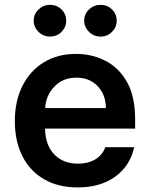

<svg xmlns="http://www.w3.org/2000/svg" viewBox="-20 -780 633 810"><path d="M307.5 10.7Q225.5 10.7 166 -23.8Q106.5 -58.2 74.6 -121.1Q42.6 -183.9 42.6 -269.5Q42.6 -353.7 74.6 -417.4Q106.5 -481.2 164.6 -516.9Q222.7 -552.6 300.8 -552.6Q367.9 -552.6 424.7 -523.6Q481.5 -494.7 515.8 -433.8Q550.1 -372.9 550.1 -277V-237.6H170.1Q171.2 -167.6 209 -128.6Q246.8 -89.5 309.3 -89.5Q350.9 -89.5 381 -107.1Q411.2 -124.6 424.4 -159.1H546.2Q528.8 -79.9 465.9 -34.6Q403.1 10.7 307.5 10.7ZM170.5 -324.2H426.8Q426.5 -380 392.2 -416.2Q358 -452.4 302.6 -452.4Q245 -452.4 209.2 -414.4Q173.3 -376.4 170.5 -324.2ZM191.1 -625.7Q163 -625.7 142.6 -645.6Q122.2 -665.5 122.2 -692.5Q122.2 -720.9 142.6 -740.2Q163 -759.6 191.1 -759.6Q219.8 -759.6 239.5 -740.2Q259.2 -720.9 259.2 -692.5Q259.2 -665.5 239.5 -645.6Q219.8 -625.7 191.1 -625.7ZM404.1 -625.7Q376.1 -625.7 355.6 -645.6Q335.2 -665.5 335.2 -692.5Q335.2 -720.9 355.6 -740.2Q376.1 -759.6 404.1 -759.6Q432.9 -759.6 452.6 -740.2Q472.3 -720.9 472.3 -692.5Q472.3 -665.5 452.6 -645.6Q432.9 -625.7 404.1 -625.7Z"/></svg>

Font: Inter Zeller Semi Bold
Style: Regular
Weight: 600
Designer: Rasmus Andersson; Joe Bland
Foundry: zeller
Version: Version 3.015;git-dec3a8cb1